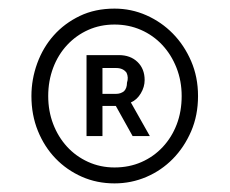

<svg xmlns="http://www.w3.org/2000/svg" viewBox="-20 -736 534 446"><path d="M246 -310Q205 -310 170 -325.5Q135 -341 109 -368Q83 -395 68 -432Q53 -469 53 -513Q53 -552 66.5 -589Q80 -626 105 -654Q130 -682 165.5 -699Q201 -716 246 -716Q285 -716 320 -700.5Q355 -685 381.5 -658Q408 -631 424 -594Q440 -557 440 -513Q440 -468 424 -431Q408 -394 381.5 -367Q355 -340 320 -325Q285 -310 246 -310ZM246 -347Q280 -347 308.5 -359.5Q337 -372 358 -394.5Q379 -417 390.5 -447Q402 -477 402 -513Q402 -548 390 -578.5Q378 -609 357 -631.5Q336 -654 307.5 -666.5Q279 -679 246 -679Q213 -679 185 -666.5Q157 -654 136 -631.5Q115 -609 103.5 -578.5Q92 -548 92 -513Q92 -478 103.5 -448Q115 -418 135.5 -395.5Q156 -373 184.5 -360Q213 -347 246 -347ZM181 -420V-608H253H256Q283 -608 299.5 -592Q316 -576 316 -550Q316 -534 307 -519Q298 -504 284 -498Q295 -478 306 -459Q317 -440 328 -420H288Q278 -438 268.5 -455Q259 -472 249 -490H218V-420ZM250 -578H218V-518H250Q260 -518 268 -524Q275 -531 275 -544Q279 -556 274 -567Q266 -578 250 -578Z"/></svg>

Font: Rosa Sans
Style: Regular
Weight: 400
Designer: Pentagram / MCKL
Foundry: Pentagram / MCKL
Version: Version 1.005;September 16, 2019;FontCreator 11.5.0.2425 64-